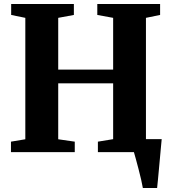

<svg xmlns="http://www.w3.org/2000/svg" viewBox="-20 -763 859 963"><path d="M696.5 180Q694 164 688 138.2Q682 112.5 674.8 84.8Q667.5 57 661.2 33.8Q655 10.5 651.5 -0.5L619.5 -65H791Q789.5 -50 787.2 -24.8Q785 0.5 782.2 30.2Q779.5 60 776.8 89.2Q774 118.5 771.8 142.5Q769.5 166.5 768 180ZM107 -64.5V-673.5L36 -688V-743H350.5V-688L272 -673.5V-414H547.5V-673.5L468 -688V-743H783V-688L712 -673.5V-64.5L784 -52.5V0H471V-52.5L547.5 -65V-345H272V-64.5L355 -52.5V0H35V-52.5Z"/></svg>

Font: Merriweather 48pt ExtraBold
Style: Regular
Weight: 800
Version: Version 2.100